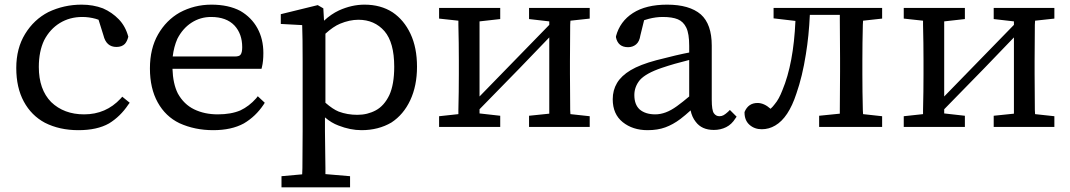

<svg xmlns="http://www.w3.org/2000/svg" viewBox="-20 -546 4602 826"><path d="M538 -104 532 -96Q498 -45 449 -15Q398 14 317 14Q236 14 173 -18Q115 -49 82.5 -109Q50 -169 50 -253.5Q50 -338 88 -400Q126 -462 188 -494Q255 -526 331 -526Q381 -526 423 -510Q462 -493 491 -463Q520 -433 532 -388Q527 -368 517 -357Q504 -344 481 -344Q437 -344 425 -394L404 -461Q400 -463 392 -465Q363 -473 334 -473Q280 -473 237.5 -447Q195 -421 170 -373Q147 -325 147 -258Q147 -161 200 -107Q255 -54 342 -54Q436 -54 499 -122L506 -130Z M723 -303H990Q1010 -303 1015 -311Q1022 -320 1022 -343Q1022 -400 989 -436Q954 -473 888 -473Q842 -473 804 -448.5Q766 -424 743 -379Q728 -345 723 -303ZM1119 -104 1114 -96Q1080 -45 1029 -15Q976 14 897 14Q818 14 752 -16Q692 -45 658.5 -105.5Q625 -166 625 -251.5Q625 -337 660 -398Q695 -459 753 -492Q816 -526 889.5 -526Q963 -526 1014 -499Q1062 -471 1087.5 -424.5Q1113 -378 1113 -318Q1113 -282 1107 -258L1105 -250H722Q724 -186 745 -144Q771 -97 815.5 -75.5Q860 -54 917 -54Q974 -54 1014 -71Q1052 -89 1082 -123L1089 -132Z M1380 -104Q1412 -76 1437 -66Q1474 -52 1517.5 -52Q1561 -52 1597 -71.5Q1633 -91 1655 -137Q1676 -183 1676 -259Q1676 -363 1634 -412Q1591 -461 1522 -461Q1484 -461 1443 -444Q1414 -432 1380 -401ZM1378 -41V19L1380 176Q1380 190 1380 203L1486 212V260H1191V222V212L1280 204Q1280 191 1281 177L1282 19V-281Q1282 -388 1280 -438L1188 -443V-453V-477V-485L1347 -524L1371 -510L1374 -457Q1404 -485 1438 -501Q1493 -526 1548 -526Q1618 -526 1669 -493Q1718 -460 1746 -400.5Q1774 -341 1774 -259Q1774 -177 1745 -115Q1716 -53 1664 -19Q1608 14 1535 14Q1487 14 1436 -6Q1406 -17 1378 -41Z M2434 -457Q2434 -449 2433 -439L2432 -284V-228Q2432 -196 2432.5 -154Q2433 -112 2433 -73Q2434 -63 2434 -55L2517 -46V0H2256V-48L2343 -57V-385L2215 -252L2043 -76V-58L2132 -48V0H1869V-46L1952 -55V-73Q1954 -152 1954 -228V-284Q1954 -360 1952 -439V-457L1869 -466V-476V-512H2132V-464L2043 -454V-131L2343 -439V-454L2256 -464V-512H2517V-466Z M2733 -202Q2709 -173 2709 -137Q2709 -96 2732 -75Q2757 -54 2799 -54Q2821 -54 2844 -62.5Q2867 -71 2892.5 -89.5Q2918 -108 2945 -131V-288Q2880 -272 2827 -254Q2759 -231 2733 -202ZM2766 14Q2702 14 2659 -20.5Q2616 -55 2616 -119Q2616 -158 2634.5 -189Q2653 -220 2693 -244Q2733 -268 2804 -287Q2850 -299 2886.5 -307.5Q2923 -316 2945 -320V-349Q2945 -401 2932.5 -427Q2920 -453 2896 -463Q2872 -473 2831 -473Q2802 -473 2771 -465Q2761 -462 2751 -459L2735 -394Q2731 -367 2716.5 -355Q2702 -343 2682 -343Q2639 -343 2630 -385V-387V-390Q2647 -454 2703 -490Q2759 -526 2850 -526Q2946 -526 2995 -484Q3042 -442 3042 -350V-117Q3042 -72 3051 -59Q3060 -46 3075 -46Q3085 -46 3093 -50.5Q3101 -55 3112 -65L3120 -73L3149 -44L3144 -37Q3128 -11 3104 1Q3080 13 3051 13Q2999 13 2973 -22Q2957 -42 2951 -71Q2928 -50 2907 -34Q2875 -10 2842 2Q2809 14 2766 14Z M3594 -238V-296L3593 -458Q3593 -471 3593 -482H3464Q3460 -392 3447 -313Q3432 -217 3406 -143Q3372 -39 3315 -6Q3288 10 3257 10Q3226 10 3204.5 -9Q3183 -28 3183 -62V-64Q3199 -103 3239 -103Q3267 -103 3295 -78Q3305 -87 3313 -98Q3331 -119 3346 -158Q3394 -273 3402 -456L3308 -467V-512H3775V-466L3693 -457Q3693 -449 3692 -439Q3690 -360 3690 -284V-228Q3690 -152 3692 -73Q3693 -63 3693 -55L3775 -46V0H3504V-48L3593 -57Q3593 -66 3593 -76Z M4433 -457Q4433 -449 4432 -439L4431 -284V-228Q4431 -196 4431.5 -154Q4432 -112 4432 -73Q4433 -63 4433 -55L4516 -46V0H4255V-48L4342 -57V-385L4214 -252L4042 -76V-58L4131 -48V0H3868V-46L3951 -55V-73Q3953 -152 3953 -228V-284Q3953 -360 3951 -439V-457L3868 -466V-476V-512H4131V-464L4042 -454V-131L4342 -439V-454L4255 -464V-512H4516V-466Z"/></svg>

Font: Early Summer Mincho Screen
Style: Regular
Weight: 400
Designer: GuiWonder
Version: Version 1.002